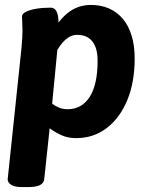

<svg xmlns="http://www.w3.org/2000/svg" viewBox="-20 -551 613 777"><path d="M348 -531Q388 -531 420.5 -517Q453 -503 476.5 -475.5Q500 -448 512.5 -407.5Q525 -367 525 -314Q525 -218 495 -145.5Q465 -73 411.5 -32.5Q358 8 288 8Q253 8 226 -5Q199 -18 181 -32L159 174Q156 206 96 206H68Q38 206 24.5 196.5Q11 187 11 175L67 -357Q69 -379 70 -397Q71 -415 71 -428Q71 -446 70 -459.5Q69 -473 69 -484Q69 -495 84.5 -503Q100 -511 126 -515.5Q152 -520 185 -520Q198 -520 205 -510.5Q212 -501 214.5 -487Q217 -473 217 -458Q217 -444 215.5 -430Q214 -416 212 -404L198 -423Q213 -465 253.5 -498Q294 -531 348 -531ZM292 -410Q275 -410 260.5 -401.5Q246 -393 234 -379.5Q222 -366 212 -349Q208 -306 202.5 -249.5Q197 -193 191 -132Q203 -122 218.5 -115.5Q234 -109 254 -109Q282 -109 304.5 -121.5Q327 -134 343 -159Q359 -184 367 -220.5Q375 -257 375 -305Q375 -340 365.5 -363Q356 -386 338 -398Q320 -410 292 -410Z"/></svg>

Font: Asap VF Beta
Style: Italic
Weight: 400
Italic angle: -6°
Designer: Pablo Cosgaya
Foundry: Pablo Cosgaya
Version: Version 1.007